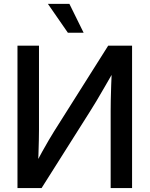

<svg xmlns="http://www.w3.org/2000/svg" viewBox="-20 -961 764 981"><path d="M654.8 0H545.4V-392.6Q545.4 -412.1 545.9 -446Q546.4 -480 548.1 -525.6Q549.8 -571.3 552.2 -626.5L568.4 -609.9Q539.1 -559.1 515.1 -517.3Q491.2 -475.6 472.4 -444.3Q453.6 -413.1 439.9 -391.6L192.4 0H69.3V-727.5H179.2V-298.8Q179.2 -279.3 178.5 -244.9Q177.7 -210.4 176.5 -172.4Q175.3 -134.3 172.9 -103L161.1 -122.1Q178.2 -154.3 195.8 -186.3Q213.4 -218.3 229.5 -245.4Q245.6 -272.5 255.9 -289.1L532.7 -727.5H654.8ZM326.7 -793.9 224.6 -941.4H334.5L407.2 -793.9Z"/></svg>

Font: Inter 28pt Medium
Style: Regular
Weight: 500
Designer: Rasmus Andersson
Foundry: rsms
Version: Version 4.001;git-66647c0bb